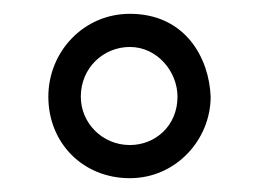

<svg xmlns="http://www.w3.org/2000/svg" viewBox="-20 -687 377 278"><path d="M168 -619C208 -619 237 -583 237 -547C237 -505 205 -477 168 -477C128 -477 97 -509 97 -547C97 -589 130 -619 168 -619ZM168 -667C101 -667 50 -612 50 -547C50 -480 100 -429 168 -429C235 -429 285 -485 285 -547C283 -602 249 -667 168 -667Z"/></svg>

Font: Mint Spirit
Style: Regular
Weight: 400
Designer: HARENDAL Hirwen
Foundry: Arkandis Digital Foundry.
Version: Version 1.004;FFEdit